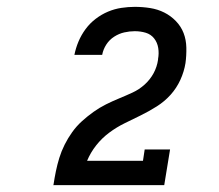

<svg xmlns="http://www.w3.org/2000/svg" viewBox="-20 -863 640 560"><path d="M135 -323 136 -324Q139 -344 143 -363.5Q147 -383 153 -402.5Q159 -422 168.5 -441Q178 -460 190.5 -477.5Q203 -495 219 -509.5Q235 -524 252.5 -536.5Q270 -549 289 -558.5Q308 -568 327.5 -576Q347 -584 366.5 -593Q386 -602 402 -616.5Q418 -631 428 -649.5Q438 -668 441 -689Q441 -689 441 -689.5Q441 -690 441 -691Q444 -707 441.5 -723Q439 -739 429.5 -751Q420 -763 405 -767.5Q390 -772 373 -772Q358 -772 342.5 -768.5Q327 -765 313 -756Q299 -747 290 -733Q281 -719 278 -703H197Q201 -723 209 -742Q217 -761 229.5 -778Q242 -795 259 -808Q276 -821 295 -829Q314 -837 334 -840Q354 -843 373 -843Q396 -843 418 -839.5Q440 -836 459 -826.5Q478 -817 493 -801.5Q508 -786 515.5 -766.5Q523 -747 523.5 -724Q524 -701 521 -679Q517 -654 506 -630Q495 -606 477.5 -586.5Q460 -567 437 -552.5Q414 -538 390.5 -526.5Q367 -515 343.5 -503.5Q320 -492 298.5 -476Q277 -460 260.5 -439Q244 -418 234 -394H397L402 -427H476L459 -323Z"/></svg>

Font: Iosevka Etoile Medium Oblique
Style: Regular
Weight: 500
Italic angle: -9°
Designer: Belleve Invis
Foundry: Belleve Invis
Version: Version 15.5.2; ttfautohint (v1.8.4)